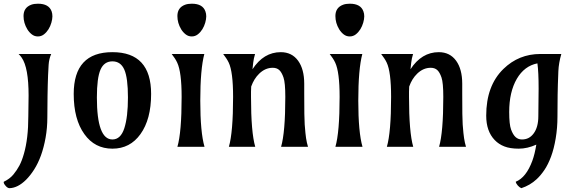

<svg xmlns="http://www.w3.org/2000/svg" viewBox="-43 -780 3044 1020"><path d="M102.1 -624.5Q82 -657.7 82 -694.8Q82 -739.7 123 -754.9Q137.7 -760.3 158.7 -760.3Q216.8 -760.3 231.4 -719.2Q235.4 -707.5 235.4 -693.1Q235.4 -678.7 230 -659.7Q224.6 -640.6 214.6 -624.5Q204.6 -608.4 190.4 -597.4Q176.3 -586.4 158.2 -586.4Q140.1 -586.4 126 -597.4Q111.8 -608.4 102.1 -624.5ZM107.4 -161.6 108.9 -272.9Q108.9 -420.9 72.3 -473.6Q65.4 -483.9 55.7 -493.2H229Q217.3 -466.8 215.3 -435.1Q213.4 -403.3 212.4 -380.1Q211.4 -356.9 210.7 -328.4Q210 -299.8 209.5 -270.5Q208.5 -210.9 208.5 -155.8Q208.5 -100.6 199.2 -48.6Q189.9 3.4 174.6 45.7Q159.2 87.9 138.7 120.1Q118.2 152.3 95.7 174.8Q51.3 218.8 6.8 219.7Q-2.4 218.8 -10.7 210Q-25.9 193.8 -22.9 185.5Q8.8 170.4 27.8 147.5Q46.9 124.5 60.3 99.1Q73.7 73.7 84 37.1Q107.4 -43.9 107.4 -161.6Z M471.7 -262.2Q471.7 -39.1 554.2 -39.1Q598.1 -39.1 617.4 -98.6Q636.7 -158.2 636.7 -262.2Q636.7 -366.2 617.4 -410.2Q598.1 -454.1 554.2 -454.1Q510.3 -454.1 491 -410.2Q471.7 -366.2 471.7 -262.2ZM759.8 -280.8Q759.8 -146 703.1 -67.4Q647.9 9.8 554.2 9.8Q460.4 9.8 405.3 -67.4Q348.6 -146 348.6 -280.8Q348.6 -502.9 554.2 -502.9Q759.8 -502.9 759.8 -280.8Z M919.4 -624.5Q899.4 -657.7 899.4 -694.8Q899.4 -739.7 940.4 -754.9Q955.1 -760.3 976.1 -760.3Q1034.2 -760.3 1048.3 -719.2Q1052.7 -707.5 1052.7 -693.1Q1052.7 -678.7 1047.4 -659.7Q1042 -640.6 1032 -624.5Q1022 -608.4 1007.8 -597.4Q993.7 -586.4 975.6 -586.4Q957.5 -586.4 943.4 -597.4Q929.2 -608.4 919.4 -624.5ZM899.4 0Q921.9 -77.1 921.9 -265.1Q921.9 -397.5 898.4 -447.3Q892.6 -460 885.3 -470.7L869.1 -493.2H1042.5Q1021 -412.6 1021 -244.9Q1021 -77.1 1043.5 0Z M1172.9 0Q1195.3 -77.1 1195.3 -265.1Q1195.3 -398.9 1171.9 -447.8Q1166 -460 1158.7 -470.7L1142.6 -493.2H1312Q1304.7 -468.8 1302.2 -447.3L1298.3 -412.1Q1357.4 -502.9 1448.7 -502.9Q1507.8 -502.9 1541 -457Q1573.2 -412.1 1573.2 -335.4V-283.2Q1573.2 -148.9 1575.7 -119.1Q1578.1 -89.4 1579.6 -73.7Q1581.1 -58.1 1583 -45.9Q1586.4 -22.9 1593.3 0H1450.2Q1472.7 -77.1 1472.7 -265.1Q1472.7 -340.3 1463.1 -368.2Q1453.6 -396 1440.4 -408Q1427.2 -419.9 1405.8 -419.9Q1366.2 -419.9 1334 -388.7Q1306.2 -361.8 1291.5 -320.3Q1290.5 -307.1 1290.5 -293V-265.1Q1290.5 -77.1 1313 0Z M1758.8 -624.5Q1738.8 -657.7 1738.8 -694.8Q1738.8 -739.7 1779.8 -754.9Q1794.4 -760.3 1815.4 -760.3Q1873.5 -760.3 1887.7 -719.2Q1892.1 -707.5 1892.1 -693.1Q1892.1 -678.7 1886.7 -659.7Q1881.3 -640.6 1871.3 -624.5Q1861.3 -608.4 1847.2 -597.4Q1833 -586.4 1814.9 -586.4Q1796.9 -586.4 1782.7 -597.4Q1768.6 -608.4 1758.8 -624.5ZM1738.8 0Q1761.2 -77.1 1761.2 -265.1Q1761.2 -397.5 1737.8 -447.3Q1731.9 -460 1724.6 -470.7L1708.5 -493.2H1881.8Q1860.4 -412.6 1860.4 -244.9Q1860.4 -77.1 1882.8 0Z M2012.2 0Q2034.7 -77.1 2034.7 -265.1Q2034.7 -398.9 2011.2 -447.8Q2005.4 -460 1998 -470.7L1981.9 -493.2H2151.4Q2144 -468.8 2141.6 -447.3L2137.7 -412.1Q2196.8 -502.9 2288.1 -502.9Q2347.2 -502.9 2380.4 -457Q2412.6 -412.1 2412.6 -335.4V-283.2Q2412.6 -148.9 2415 -119.1Q2417.5 -89.4 2418.9 -73.7Q2420.4 -58.1 2422.4 -45.9Q2425.8 -22.9 2432.6 0H2289.6Q2312 -77.1 2312 -265.1Q2312 -340.3 2302.5 -368.2Q2293 -396 2279.8 -408Q2266.6 -419.9 2245.1 -419.9Q2205.6 -419.9 2173.3 -388.7Q2145.5 -361.8 2130.9 -320.3Q2129.9 -307.1 2129.9 -293V-265.1Q2129.9 -77.1 2152.3 0Z M2806.2 -11.7Q2758.8 9.8 2712.9 9.8Q2667 9.8 2636.7 -2Q2606.4 -13.7 2585 -36.1Q2540 -83 2540 -165.5Q2540 -324.7 2631.3 -413.6Q2712.9 -493.2 2827.6 -493.2H2939Q2925.3 -445.8 2923.3 -402.3Q2921.4 -358.9 2920.7 -331.3Q2919.9 -303.7 2919.4 -275.4Q2918.5 -218.8 2918.5 -159.7Q2918.5 -100.6 2909.2 -45.2Q2899.9 10.3 2884.5 51.8Q2869.1 93.3 2849.4 122.6Q2829.6 151.9 2808.1 171.9Q2772.9 204.6 2726.6 219.7Q2716.8 215.8 2707.8 205.6Q2698.7 195.3 2696.8 185.5Q2752.4 163.1 2785.2 73.7Q2797.9 39.1 2806.2 -11.7ZM2816.9 -163.1 2818.4 -309.6Q2818.4 -397.9 2812 -443.4Q2742.7 -429.7 2702.6 -361.3Q2662.1 -291.5 2662.1 -185.1Q2662.1 -119.1 2672.1 -91.8Q2682.1 -64.5 2696 -51.8Q2710 -39.1 2729.7 -39.1Q2749.5 -39.1 2764.6 -46.9Q2779.8 -54.7 2791.5 -70.3Q2816.9 -104 2816.9 -163.1Z"/></svg>

Font: Amarante
Style: Regular
Weight: 400
Designer: Karolina Lach
Foundry: Sorkin Type Co.
Version: Version 1.001